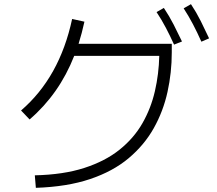

<svg xmlns="http://www.w3.org/2000/svg" viewBox="-20 -868 1040 921"><path d="M946 -668Q926 -713 905.5 -752Q885 -791 861 -828L896 -848Q922 -809 943 -767Q964 -725 983 -684ZM815 -654Q796 -696 775.5 -735Q755 -774 731 -810L766 -830Q792 -791 813 -750Q834 -709 853 -669ZM152 33 147 -27Q284 -30 384.5 -62.5Q485 -95 553.5 -150Q622 -205 663 -276.5Q704 -348 723 -430.5Q742 -513 744 -600H336Q264 -417 122 -295L81 -338Q266 -497 326 -777L385 -764Q373 -709 357 -658H804V-617Q804 -520 783.5 -427Q763 -334 717.5 -253Q672 -172 597 -109Q522 -46 412 -9Q302 28 152 33Z"/></svg>

Font: Murecho Light
Style: Regular
Weight: 300
Designer: Neil Summerour
Foundry: Positype
Version: Version 1.010; ttfautohint (v1.8.3)